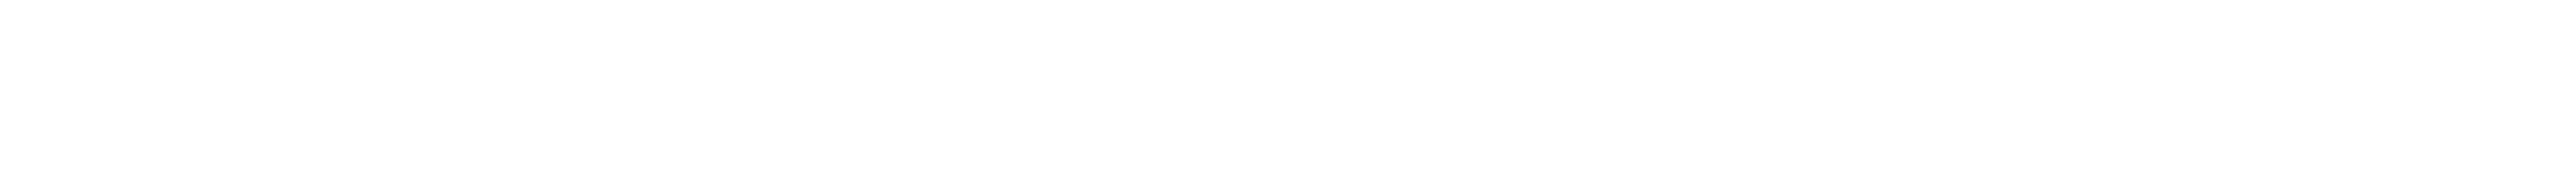

<svg xmlns="http://www.w3.org/2000/svg" viewBox="-77 -122 582 40"><path d="M-57 -102Z"/></svg>

Font: Proton
Style: LitExt
Weight: 500
Version: Version 1.017